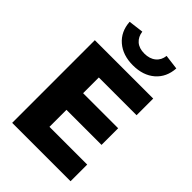

<svg xmlns="http://www.w3.org/2000/svg" viewBox="-272 -1051 1158 1158"><g transform="rotate(45 307.0 -472.0)"><path d="M64 0V-705H562V-563H240V-429H539V-287H240V-142H562V0ZM333 -760Q247 -760 193 -806.5Q139 -853 134 -932L230 -944Q235 -905 261 -882Q287 -859 332 -859Q377 -859 405 -882Q433 -905 437 -944L532 -932Q527 -853 473.5 -806.5Q420 -760 333 -760Z"/></g></svg>

Font: Nunito Sans 12pt ExtraLight 12pt Black
Style: Regular
Weight: 900
Version: Version 3.101;gftools[0.9.27]